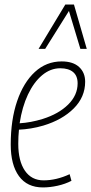

<svg xmlns="http://www.w3.org/2000/svg" viewBox="-20 -811 400 841"><path d="M293 -19Q266 -5 232.5 2.5Q199 10 168 10Q99 10 63 -39.5Q27 -89 27 -178Q27 -286 55 -368Q83 -450 133 -496Q183 -542 250 -542Q300 -542 326.5 -517.5Q353 -493 353 -453Q353 -386 303 -336Q253 -286 170 -261Q143 -253 115.5 -248.5Q88 -244 63 -243Q60 -213 60 -181Q60 -106 89 -63.5Q118 -21 171 -21Q227 -21 285 -48ZM244 -512Q201 -512 164.5 -481.5Q128 -451 102.5 -397Q77 -343 66 -271Q115 -274 167 -290Q237 -312 278.5 -353Q320 -394 320 -446Q320 -479 300 -495.5Q280 -512 244 -512ZM149 -597 266 -791H304L360 -597H332L282 -763L178 -597Z"/></svg>

Font: Georama SemiCondensed ExtraLight
Style: Italic
Weight: 200
Width: 4
Italic angle: -9°
Designer: Jean-Baptiste Levee
Foundry: Production Type
Version: Version 1.000